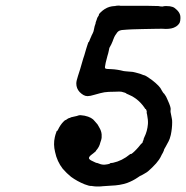

<svg xmlns="http://www.w3.org/2000/svg" viewBox="-20 -655 675 697"><path d="M417 -634Q420 -634 512 -634Q557 -633 557 -633Q558 -632 565 -631.5Q572 -631 573 -632Q574 -633 584 -633Q598 -633 606 -630Q613 -628 621 -620Q631 -611 634 -600Q635 -596 635 -589Q635 -579 632 -572Q626 -562 616 -557Q604 -550 582 -550Q571 -551 550.5 -550.5Q530 -550 497 -549.5Q464 -549 460 -548.5Q456 -548 450.5 -548Q445 -548 441.5 -547.5Q438 -547 429 -546.5Q420 -546 418 -545Q408 -543 402 -532Q401 -530 399 -528Q395 -522 391 -511Q390 -507 384 -494L377 -481L375 -471Q373 -461 370 -452Q362 -423 361 -412Q361 -408 362 -407Q364 -404 384 -404Q406 -403 429 -397Q431 -397 438 -396Q455 -395 462 -394Q466 -393 471 -392Q476 -391 482 -389Q488 -387 489 -387Q490 -387 495.5 -384.5Q501 -382 503 -382Q509 -381 531 -365Q561 -342 567 -327Q569 -323 572 -319Q575 -315 576 -315Q576 -314 578 -312Q583 -306 589 -291Q601 -265 599.5 -257Q598 -249 601 -239Q602 -236 602.5 -231.5Q603 -227 604 -223.5Q605 -220 605 -211Q605 -189 600 -165Q596 -149 592 -142Q591 -140 589 -136.5Q587 -133 582 -123.5Q577 -114 576 -113Q576 -110 571 -100Q569 -97 568 -95Q567 -93 565 -89Q563 -84 557 -75Q549 -63 532 -46.5Q515 -30 510 -28Q509 -28 505 -25Q499 -21 488 -16Q483 -13 479 -10Q463 1 442 9Q416 18 383 19Q362 20 353 21Q347 22 335.5 22Q324 22 319 21Q313 20 312 20Q305 21 287 14Q260 3 238 -13Q222 -26 208 -42Q187 -69 180 -103Q173 -131 179 -157Q181 -166 184 -174Q185 -177 185.5 -178.5Q186 -180 186 -179Q187 -179 188 -180Q189 -181 191 -185Q199 -202 211 -214Q216 -218 215 -218L220 -220Q224 -223 225 -223.5Q226 -224 228.5 -225.5Q231 -227 231 -226.5Q231 -226 233.5 -227Q236 -228 236 -228Q236 -228 237 -229Q242 -230 243.5 -230.5Q245 -231 250 -232Q255 -233 259 -234Q263 -235 265 -236Q271 -238 287 -235Q301 -232 310 -227Q319 -222 324 -215Q327 -211 330.5 -207.5Q334 -204 335.5 -201Q337 -198 340 -193Q348 -180 349 -167Q350 -155 347 -146Q345 -141 344 -137Q341 -123 331 -111Q328 -108 328.5 -107.5Q329 -107 326 -104.5Q323 -102 319.5 -99Q316 -96 313 -94Q302 -86 303 -80Q305 -75 314 -71Q329 -63 334 -63Q335 -63 335.5 -62.5Q336 -62 339.5 -61Q343 -60 345 -59Q355 -56 366 -58Q370 -59 372 -59Q378 -60 380 -62Q380 -63 381 -63Q382 -63 390 -64Q423 -71 452 -95Q455 -97 455 -96Q456 -95 462 -100Q468 -105 476 -113.5Q484 -122 490 -130L493 -133L494 -134Q500 -139 498 -141Q498 -141 499 -143Q500 -144 500.5 -146Q501 -148 501.5 -149.5Q502 -151 501.5 -151Q501 -151 504 -157Q515 -179 517 -205Q518 -219 514 -239Q513 -243 512.5 -245Q512 -247 512.5 -247Q513 -247 513 -249Q511 -260 507 -260Q506 -260 506 -262Q492 -283 473 -297Q461 -306 446 -312Q438 -315 438 -316Q437 -318 421 -322Q416 -323 396 -322Q372 -322 359 -320Q347 -318 323 -311Q307 -306 298 -306Q290 -306 283 -310Q276 -314 269 -321Q257 -334 257 -352Q257 -361 263 -379Q269 -396 271 -404Q275 -419 282 -442Q284 -448 286 -454Q288 -460 289.5 -466Q291 -472 293 -478Q295 -484 296.5 -489Q298 -494 299.5 -498Q301 -502 301 -502Q303 -502 305 -508Q306 -511 306.5 -512Q307 -513 308 -515.5Q309 -518 310 -520Q311 -522 311 -522.5Q311 -523 311.5 -523Q312 -523 312 -525Q313 -526 317 -535Q320 -541 321 -548Q323 -560 327 -570Q327 -572 327.5 -574Q328 -576 329.5 -579.5Q331 -583 331 -583.5Q331 -584 332 -587Q333 -590 333.5 -591Q334 -592 336 -595Q338 -598 339 -600Q340 -602 339 -602Q338 -602 340.5 -605Q343 -608 346.5 -611.5Q350 -615 353 -617Q368 -629 386 -632L395 -633H398Q399 -634 406.5 -634.5Q414 -635 417 -634Z"/></svg>

Font: TT2020 Style E
Style: Italic
Weight: 400
Italic angle: -15°
Version: Version 0.2.000